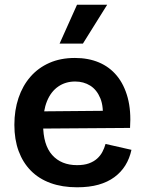

<svg xmlns="http://www.w3.org/2000/svg" viewBox="-20 -782 616 815"><path d="M307 13Q244 13 194.5 -5Q145 -23 111 -57.5Q77 -92 59 -141Q41 -190 41 -252Q41 -314 58.5 -366Q76 -418 109 -456Q142 -494 189.5 -515Q237 -536 298 -536Q355 -536 400 -517Q445 -498 476 -460.5Q507 -423 522 -367.5Q537 -312 532 -239L123 -236V-309L459 -312L415 -271Q421 -328 406 -364.5Q391 -401 363 -418.5Q335 -436 299 -436Q258 -436 227 -414.5Q196 -393 179.5 -352.5Q163 -312 163 -254Q163 -167 201.5 -124Q240 -81 307 -81Q337 -81 357.5 -88.5Q378 -96 392 -108.5Q406 -121 414.5 -137Q423 -153 428 -171L538 -146Q530 -109 512 -80Q494 -51 465.5 -30Q437 -9 398 2Q359 13 307 13ZM332 -597H233L307 -762H435Z"/></svg>

Font: Bricolage Grotesque 96pt ExtraBold SemiBold
Style: Regular
Weight: 600
Version: Version 1.001;gftools[0.9.33.dev8+g029e19f]